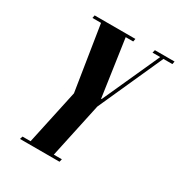

<svg xmlns="http://www.w3.org/2000/svg" viewBox="-166 -815 873 930"><g transform="rotate(30 270.5 -349.5)"><path d="M80 0 85 -16H130L196 -322L139 -683H91L94 -699H322L319 -683H277L323 -365H326L470 -683H427L431 -699H541L538 -683H488L326 -323L260 -16H305L301 0Z"/></g></svg>

Font: Emberly Black
Style: Italic
Weight: 900
Italic angle: -12°
Designer: Rajesh Rajput
Foundry: Rajesh Rajput
Version: Version 1.000